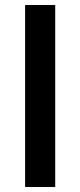

<svg xmlns="http://www.w3.org/2000/svg" viewBox="-20 -745 320 765"><path d="M200 0H80V-725H200Z"/></svg>

Font: Libra Sans
Style: Bold Italic
Weight: 700
Italic angle: -12°
Foundry: Context Ltd
Version: Version 1.002